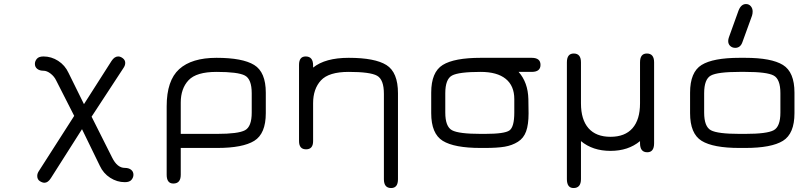

<svg xmlns="http://www.w3.org/2000/svg" viewBox="-20 -739 4013 959"><path d="M570.3 -457Q582 -457 593.8 -447.8Q605.5 -438.5 605.5 -424.8Q605.5 -412.1 596.7 -399.4L437.5 -156.2L540 47.9Q565.4 99.6 603.5 99.6Q623 99.6 634.8 108.9Q646.5 118.2 646.5 133.8Q646.5 147.5 636.7 159.2Q627 170.9 603.5 170.9Q564.5 170.9 530.3 148.9Q496.1 127 478.5 88.9L389.6 -93.8L234.4 150.4Q219.7 173.8 202.1 173.8Q191.4 173.8 178.7 165.5Q166 157.2 166 139.6Q166 127 174.8 114.3L350.6 -160.2L260.7 -336.9Q251 -357.4 232.4 -371.6Q213.9 -385.7 197.3 -385.7Q177.7 -385.7 166 -395Q154.3 -404.3 154.3 -419.9Q154.3 -433.6 164.1 -445.3Q173.8 -457 197.3 -457Q236.3 -457 270.5 -435.1Q304.7 -413.1 322.3 -375L399.4 -218.8L537.1 -434.6Q551.8 -457 570.3 -457Z M1061.5 -379.9Q960.9 -379.9 921.9 -338.4Q882.8 -296.9 882.8 -226.6V-70.3H1064.5Q1169.9 -70.3 1203.6 -88.4Q1237.3 -106.4 1237.3 -176.8V-273.4Q1237.3 -343.8 1203.1 -361.8Q1168.9 -379.9 1061.5 -379.9ZM1061.5 -450.2Q1191.4 -450.2 1249.5 -414.6Q1307.6 -378.9 1307.6 -276.4V-173.8Q1307.6 -71.3 1250 -35.6Q1192.4 0 1064.5 0H882.8V133.8Q882.8 177.7 845.7 177.7Q812.5 177.7 812.5 133.8V-208Q812.5 -336.9 875 -393.6Q937.5 -450.2 1061.5 -450.2Z M1721.7 -379.9Q1622.1 -379.9 1583 -337.4Q1543.9 -294.9 1543.9 -223.6V-34.2Q1543.9 6.8 1508.8 6.8Q1473.6 6.8 1473.6 -34.2V-415Q1473.6 -457 1506.8 -457Q1543.9 -457 1543.9 -412.1V-401.4Q1604.5 -450.2 1721.7 -450.2Q1852.5 -450.2 1910.2 -414.1Q1967.8 -377.9 1967.8 -273.4V156.2Q1967.8 200.2 1933.6 200.2Q1897.5 200.2 1897.5 156.2V-270.5Q1897.5 -341.8 1863.3 -360.8Q1829.1 -379.9 1721.7 -379.9Z M2635.7 -450.2Q2679.7 -450.2 2679.7 -415Q2679.7 -379.9 2635.7 -379.9H2570.3Q2617.2 -327.1 2619.1 -244.1L2620.1 -172.9Q2620.1 -117.2 2607.9 -83Q2595.7 -48.8 2566.9 -30.8Q2538.1 -12.7 2501 -6.3Q2463.9 0 2402.3 0H2380.9Q2249 0 2191.4 -35.6Q2133.8 -71.3 2133.8 -173.8V-276.4Q2133.8 -378.9 2191.4 -414.6Q2249 -450.2 2380.9 -450.2ZM2380.9 -379.9Q2271.5 -379.9 2237.8 -361.8Q2204.1 -343.8 2204.1 -273.4V-176.8Q2204.1 -106.4 2237.8 -88.4Q2271.5 -70.3 2380.9 -70.3H2402.3Q2500 -70.3 2524.4 -87.4Q2548.8 -104.5 2548.8 -176.8V-244.1Q2548.8 -310.5 2505.9 -345.2Q2462.9 -379.9 2380.9 -379.9Z M3210.9 -471.7Q3247.1 -471.7 3247.1 -427.7V-23.4Q3247.1 21.5 3212.9 21.5Q3176.8 21.5 3176.8 -23.4V-34.2Q3118.2 14.6 3029.3 14.6Q2940.4 14.6 2881.8 -34.2V155.3Q2881.8 200.2 2844.7 200.2Q2811.5 200.2 2811.5 155.3V-427.7Q2811.5 -471.7 2845.7 -471.7Q2881.8 -471.7 2881.8 -427.7V-222.7Q2881.8 -141.6 2919.4 -98.6Q2957 -55.7 3029.3 -55.7Q3101.6 -55.7 3139.2 -98.6Q3176.8 -141.6 3176.8 -222.7V-427.7Q3176.8 -471.7 3210.9 -471.7Z M3702.1 0H3673.8Q3542 0 3484.4 -35.6Q3426.8 -71.3 3426.8 -173.8V-276.4Q3426.8 -378.9 3484.4 -414.6Q3542 -450.2 3673.8 -450.2H3702.1Q3833 -450.2 3890.6 -414.6Q3948.2 -378.9 3948.2 -276.4V-173.8Q3948.2 -71.3 3890.6 -35.6Q3833 0 3702.1 0ZM3673.8 -70.3H3702.1Q3810.5 -70.3 3844.2 -88.4Q3877.9 -106.4 3877.9 -176.8V-273.4Q3877.9 -343.8 3844.2 -361.8Q3810.5 -379.9 3702.1 -379.9H3673.8Q3564.5 -379.9 3530.8 -361.8Q3497.1 -343.8 3497.1 -273.4V-176.8Q3497.1 -106.4 3530.8 -88.4Q3564.5 -70.3 3673.8 -70.3ZM3706.1 -718.8Q3720.7 -718.8 3730 -708Q3739.3 -697.3 3739.3 -681.6Q3739.3 -670.9 3736.3 -661.1L3688.5 -529.3Q3678.7 -500 3652.3 -500Q3637.7 -500 3627.4 -509.3Q3617.2 -518.6 3617.2 -534.2Q3617.2 -543 3621.1 -553.7L3668.9 -686.5Q3681.6 -718.8 3706.1 -718.8Z"/></svg>

Font: Jura
Style: DemiBold
Weight: 600
Version: Version 2.4